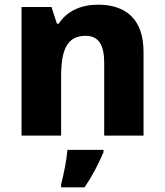

<svg xmlns="http://www.w3.org/2000/svg" viewBox="-20 -645 703 820"><path d="M399 -625C326 -625 266 -598 231 -544H223L200 -615H72V-66H241V-316C241 -429 264 -492 346 -492C401 -492 425 -453 425 -377V-66H593V-424C593 -565 515 -625 399 -625ZM422 5V-5H268C265 36 252 101 241 142V155H341C377 102 401 54 422 5Z"/></svg>

Font: Noto Sans Malayalam UI ExtraBold
Style: Regular
Weight: 800
Designer: Jelle Bosma - Monotype Design Team
Foundry: Monotype Imaging Inc.
Version: Version 2.104